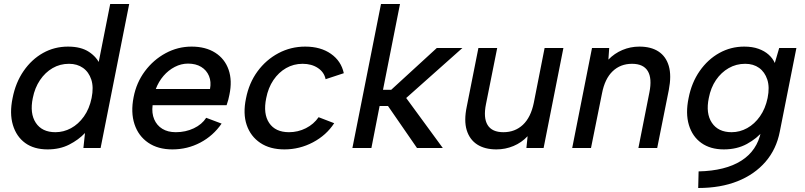

<svg xmlns="http://www.w3.org/2000/svg" viewBox="-20 -740 4024 960"><path d="M481 -415 470 -412 531 -720H626L483 0H397L405 -75Q373 -41 326 -17Q279 7 218 7Q150 7 106 -25Q62 -57 44.5 -115Q27 -173 43 -250Q58 -327 98 -385Q138 -443 195 -475Q252 -507 320 -507Q385 -507 425 -480.5Q465 -454 481 -415ZM144 -250Q128 -173 159 -126Q190 -79 257 -79Q298 -79 335 -99Q372 -119 399.5 -157.5Q427 -196 438 -250Q449 -304 436.5 -342Q424 -380 395 -400.5Q366 -421 325 -421Q280 -421 243 -399.5Q206 -378 180 -339.5Q154 -301 144 -250Z M842 7Q770 7 721 -26.5Q672 -60 652.5 -119Q633 -178 648 -254Q662 -327 704.5 -384Q747 -441 808 -474Q869 -507 938 -507Q1008 -507 1056 -476.5Q1104 -446 1123 -391.5Q1142 -337 1127 -266Q1125 -254 1121.5 -241.5Q1118 -229 1113 -214H743Q738 -174 751 -143.5Q764 -113 791.5 -96Q819 -79 859 -79Q908 -79 949 -98.5Q990 -118 1011 -151L1088 -122Q1046 -61 981.5 -27Q917 7 842 7ZM1030 -295Q1037 -331 1025 -360Q1013 -389 986 -405.5Q959 -422 920 -422Q886 -422 854 -405.5Q822 -389 797.5 -360.5Q773 -332 759 -295Z M1402 7Q1330 7 1281.5 -25.5Q1233 -58 1213.5 -115Q1194 -172 1210 -248Q1225 -325 1267.5 -383Q1310 -441 1372 -474Q1434 -507 1506 -507Q1583 -507 1634.5 -471Q1686 -435 1699 -374L1608 -344Q1601 -379 1569.5 -400Q1538 -421 1493 -421Q1448 -421 1410.5 -399.5Q1373 -378 1347 -339.5Q1321 -301 1311 -249Q1295 -171 1326 -125Q1357 -79 1425 -79Q1470 -79 1509.5 -99Q1549 -119 1573 -154L1651 -124Q1612 -64 1545 -28.5Q1478 7 1402 7Z M1885 -720H1980L1895 -291H1936L2164 -500H2292L2011 -250L2194 0H2065L1920 -210H1878L1837 0H1742Z M2698 0H2612L2618 -59Q2588 -27 2547.5 -10Q2507 7 2462 7Q2404 7 2366 -17.5Q2328 -42 2313.5 -89.5Q2299 -137 2314 -208L2372 -500H2466L2410 -220Q2396 -151 2418 -115Q2440 -79 2497 -79Q2555 -79 2594.5 -116Q2634 -153 2649 -226L2703 -500H2797Z M2940 -500H3026L3022 -442Q3052 -473 3092 -490Q3132 -507 3177 -507Q3235 -507 3272.5 -482.5Q3310 -458 3324 -410Q3338 -362 3324 -290L3266 0H3172L3227 -278Q3241 -348 3219 -384.5Q3197 -421 3140 -421Q3082 -421 3043 -383.5Q3004 -346 2990 -273L2935 0H2841Z M3876 -500H3962L3879 -82Q3862 6 3807.5 69Q3753 132 3668 166Q3583 200 3471 200L3473 117Q3607 114 3686.5 63.5Q3766 13 3785 -82L3786 -87L3796 -86Q3765 -48 3715 -20.5Q3665 7 3599 7Q3532 7 3487 -25Q3442 -57 3424.5 -115Q3407 -173 3423 -250Q3438 -327 3478.5 -385Q3519 -443 3576.5 -475Q3634 -507 3701 -507Q3742 -507 3772.5 -496Q3803 -485 3823.5 -466.5Q3844 -448 3854 -425ZM3524 -250Q3508 -173 3539.5 -126Q3571 -79 3638 -79Q3679 -79 3716 -99.5Q3753 -120 3780 -158.5Q3807 -197 3818 -250Q3829 -304 3816.5 -342Q3804 -380 3775.5 -400.5Q3747 -421 3706 -421Q3661 -421 3623.5 -399.5Q3586 -378 3560 -340Q3534 -302 3524 -250Z"/></svg>

Font: Albert Sans Medium
Style: Italic
Weight: 500
Italic angle: -11.25°
Designer: Andreas Rasmussen
Foundry: a.Foundry
Version: Version 1.025